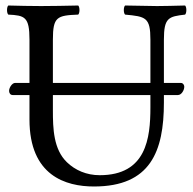

<svg xmlns="http://www.w3.org/2000/svg" viewBox="-20 -667 701 697"><path d="M87 -322V-233C87 -29 219 10 321 10C526 10 575 -117 575 -295V-322H626C639 -322 649 -340 649 -352C649 -358 645 -366 636 -366H575V-523C575 -603 592 -607 652 -614C658 -620 658 -641 652 -647C614 -646 573 -645 550 -645C529 -645 480 -646 434 -647C428 -641 428 -620 434 -614C509 -607 526 -604 526 -523V-366H172V-523C172 -606 187 -611 264 -614C270 -620 270 -641 264 -647C217 -646 168 -645 129 -645C90 -645 49 -646 10 -647C4 -641 4 -620 10 -614C70 -611 87 -606 87 -523V-366H35C24 -366 13 -349 13 -337C13 -330 17 -322 26 -322ZM526 -322V-277C526 -165 511 -31 342 -31C294 -31 253 -49 223 -78C174 -125 172 -201 172 -266V-322Z"/></svg>

Font: Libertinus Math
Style: Regular
Weight: 400
Designer: Philipp H. Poll, Khaled Hosny
Foundry: Caleb Maclennan
Version: Version 7.050;RELEASE